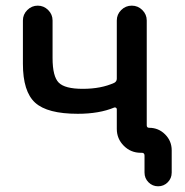

<svg xmlns="http://www.w3.org/2000/svg" viewBox="-20 -565 659 683"><path d="M395.5 -176.8Q395.5 -179.7 392.6 -181.6Q389.6 -183.6 386.7 -182.6Q333 -160.2 256.8 -160.2Q148.4 -160.2 105 -199.7Q61.5 -239.3 61.5 -337.9V-492.2Q61.5 -513.7 77.1 -529.3Q92.8 -544.9 114.3 -544.9Q135.7 -544.9 151.4 -529.3Q167 -513.7 167 -492.2V-358.4Q167 -293 189 -271Q210.9 -249 274.4 -249Q339.8 -249 386.7 -270.5Q395.5 -275.4 395.5 -285.2V-492.2Q395.5 -513.7 411.1 -529.3Q426.8 -544.9 448.7 -544.9Q470.7 -544.9 486.3 -529.3Q502 -513.7 502 -492.2V-119.1Q502 -110.4 510.7 -110.4Q543.9 -110.4 567.4 -86.9Q590.8 -63.5 590.8 -30.3V48.8Q590.8 69.3 576.7 83.5Q562.5 97.7 542.5 97.7Q522.5 97.7 508.3 83.5Q494.1 69.3 494.1 48.8V-11.7Q494.1 -21.5 484.4 -21.5H480.5Q445.3 -21.5 420.4 -46.4Q395.5 -71.3 395.5 -106.4Z"/></svg>

Font: Gen Jyuu GothicX Medium
Style: Regular
Weight: 500
Designer: Ryoko NISHIZUKA (kana &amp; ideographs); Paul D. Hunt (Latin, Greek &amp; Cyrillic); Wenlong ZHANG (bopomofo); Sandoll C
Version: Version 1.058.20140828